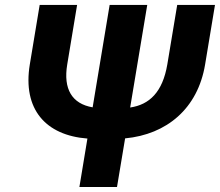

<svg xmlns="http://www.w3.org/2000/svg" viewBox="-20 -747 879 767"><path d="M687.9 -727.3 648.4 -489.7C629.6 -378.9 576.7 -328.8 500 -317.5L568.2 -727.3H418L350.1 -318.2C267.4 -332.4 232.2 -391.3 248.6 -489.7L288 -727.3H138.5L99.1 -489.7C69.6 -310.4 162.6 -206.3 329.2 -193.5L297.2 0H447.4L479.8 -194.2C646 -209.9 770.2 -313.2 799.4 -489.7L838.8 -727.3Z"/></svg>

Font: Margiela Sans
Style: Bold Italic
Weight: 700
Italic angle: -9.39999°
Designer: Stefan Endress, Andreas Faust
Version: Version 1.100;FEAKit 1.0